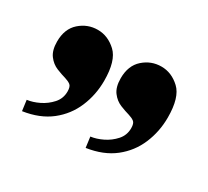

<svg xmlns="http://www.w3.org/2000/svg" viewBox="-69 -700 513 473"><g transform="rotate(30 187.5 -463.5)"><path d="M212 -330 208 -360Q224 -362 241.5 -370.5Q259 -379 272 -393.5Q285 -408 285 -428Q285 -442 279 -446.5Q273 -451 263 -454Q252 -457 237 -463Q222 -469 211.5 -483Q201 -497 201 -522Q201 -558 223 -577.5Q245 -597 274 -597Q303 -597 326.5 -575Q350 -553 350 -496Q350 -456 335 -420.5Q320 -385 289.5 -361Q259 -337 212 -330ZM31 -330 27 -360Q43 -362 60.5 -370.5Q78 -379 91 -393.5Q104 -408 104 -428Q104 -442 98 -446.5Q92 -451 82 -454Q71 -457 56 -463Q41 -469 30.5 -483Q20 -497 20 -522Q20 -558 42 -577.5Q64 -597 93 -597Q122 -597 145.5 -575Q169 -553 169 -496Q169 -456 154 -420.5Q139 -385 108.5 -361Q78 -337 31 -330Z"/></g></svg>

Font: Frank Ruhl Libre Medium
Style: Regular
Weight: 500
Designer: Yanek Iontef
Foundry: Fontef
Version: Version 6.004